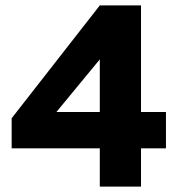

<svg xmlns="http://www.w3.org/2000/svg" viewBox="-20 -688 666 708"><path d="M348 0V-141H23V-252L348 -668H500V-275H592V-141H500V0ZM188 -275H348V-469Z"/></svg>

Font: Atkinson Hyperlegible
Style: Bold
Weight: 700
Designer: Elliott Scott, Megan Eiswerth, Linus Boman, Theodore Petrosky
Foundry: Braille Institute
Version: Version 1.006; ttfautohint (v1.8.3)